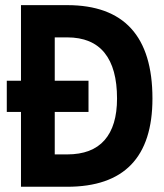

<svg xmlns="http://www.w3.org/2000/svg" viewBox="-20 -713 626 733"><path d="M5.9 -285.6V-404.8H317.9V-285.6ZM182.1 0V-123.5H236.3Q331.5 -123.5 379.2 -178Q426.8 -232.4 426.8 -336.9Q426.8 -452.1 379.2 -511.2Q331.5 -570.3 236.3 -570.3H184.1L172.4 -693.4H236.3Q562 -693.4 562 -336.9Q562 0 236.3 0ZM60.1 0V-693.4H189V0Z"/></svg>

Font: Cascadia Code PL
Style: Regular
Weight: 400
Monospace: yes
Designer: Aaron Bell
Foundry: Saja Typeworks
Version: Version 2102.003